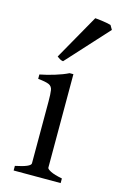

<svg xmlns="http://www.w3.org/2000/svg" viewBox="-106 -715 477 763"><g transform="rotate(15 132.0 -334.0)"><path d="M31.2 0V-19Q94.2 -31.7 94.2 -46.4V-300.8Q94.2 -331.5 91.8 -346.9Q89.4 -362.3 76.2 -368.2Q63 -374 31.2 -377V-395Q59.6 -400.4 91.6 -410.2Q123.5 -419.9 146 -431.2H161.6V-46.4Q161.6 -41 176.8 -33.2Q191.9 -25.4 224.6 -19V0ZM108.4 -470.2Q100.6 -471.2 94.5 -474.9Q88.4 -478.5 83 -482.9L188 -668.5Q198.7 -668 220.9 -664.8Q243.2 -661.6 253.4 -658.2L263.7 -640.6Z"/></g></svg>

Font: Dai Banna SIL Light
Style: Regular
Weight: 300
Designer: Victor Gaultney
Foundry: SIL International
Version: Version 4.000